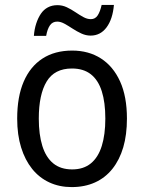

<svg xmlns="http://www.w3.org/2000/svg" viewBox="-20 -752 586 782"><path d="M497 -269Q497 -203 482 -152Q467 -101 438 -64.5Q409 -28 367 -9Q325 10 272 10Q222 10 181 -9Q140 -28 111 -64Q82 -100 66 -151.5Q50 -203 50 -269Q50 -358 76.5 -419.5Q103 -481 153 -513.5Q203 -546 274 -546Q341 -546 391 -514Q441 -482 469 -420.5Q497 -359 497 -269ZM138 -269Q138 -204 152.5 -157.5Q167 -111 197 -86.5Q227 -62 274 -62Q320 -62 350 -86.5Q380 -111 394.5 -157.5Q409 -204 409 -269Q409 -335 394.5 -380.5Q380 -426 350 -449.5Q320 -473 273 -473Q202 -473 170 -420Q138 -367 138 -269ZM444 -732Q439 -674 414 -640.5Q389 -607 349 -607Q330 -607 311.5 -615.5Q293 -624 275.5 -635.5Q258 -647 242.5 -655.5Q227 -664 213 -664Q194 -664 183.5 -649Q173 -634 168 -606H118Q120 -633 127.5 -656Q135 -679 146.5 -696Q158 -713 175 -722Q192 -731 214 -731Q234 -731 252 -722.5Q270 -714 287 -702.5Q304 -691 319.5 -682.5Q335 -674 350 -674Q368 -674 378 -689.5Q388 -705 394 -732Z"/></svg>

Font: Noto Sans Thai SemiCondensed
Style: Regular
Weight: 400
Width: 4
Designer: Monotype Design Team
Foundry: Monotype Imaging Inc.
Version: Version 2.001